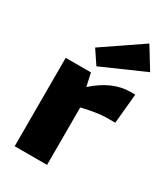

<svg xmlns="http://www.w3.org/2000/svg" viewBox="-188 -848 818 935"><g transform="rotate(30 221.0 -380.5)"><path d="M201 -536 150 -612 369 -761 442 -642ZM193 -497 209 -424Q306 -511 407 -511H434L418 -344H370Q320 -344 233 -323V0H51V-497Z"/></g></svg>

Font: Exo 2.0 Extra Bold
Style: Regular
Weight: 800
Designer: Natanael Gama
Version: Version 1.001;PS 001.001;hotconv 1.0.70;makeotf.lib2.5.58329